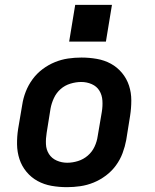

<svg xmlns="http://www.w3.org/2000/svg" viewBox="-20 -766 640 794"><path d="M257 8Q224 8 193 2.5Q162 -3 135.5 -17.5Q109 -32 89.5 -55.5Q70 -79 60.5 -108Q51 -137 50.5 -169Q50 -201 55 -233L72 -333Q76 -360 86.5 -387Q97 -414 114.5 -438Q132 -462 156 -480Q180 -498 207 -509Q234 -520 261.5 -524Q289 -528 317 -528Q349 -528 380.5 -522.5Q412 -517 438.5 -502.5Q465 -488 484.5 -464.5Q504 -441 513.5 -412Q523 -383 523 -351Q523 -319 518 -287L502 -187Q497 -160 487 -133Q477 -106 459.5 -82Q442 -58 418 -40Q394 -22 367 -11Q340 0 312 4Q284 8 257 8ZM258 -93Q280 -93 302.5 -100Q325 -107 343 -122.5Q361 -138 371 -159.5Q381 -181 384 -203L401 -303Q405 -327 403.5 -350Q402 -373 391 -391Q380 -409 359.5 -418Q339 -427 316 -427Q294 -427 271 -420Q248 -413 230.5 -397.5Q213 -382 203 -360.5Q193 -339 189 -317L173 -217Q169 -193 170 -170Q171 -147 182.5 -129Q194 -111 214.5 -102Q235 -93 258 -93ZM418 -594H266L291 -746H443Z"/></svg>

Font: Iosevka SS04 Extended
Style: Bold Italic
Weight: 700
Width: 7
Italic angle: -9°
Monospace: yes
Designer: Belleve Invis
Foundry: Belleve Invis
Version: Version 19.0.0; ttfautohint (v1.8.4)